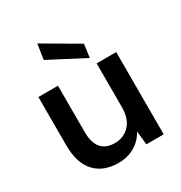

<svg xmlns="http://www.w3.org/2000/svg" viewBox="-178 -880 960 1019"><g transform="rotate(-30 302.0 -370.5)"><path d="M254 12Q163 12 111.5 -43.5Q60 -99 60 -209V-504H180V-221Q180 -89 291 -89Q345 -89 381 -127Q417 -165 417 -235V-504H537V0H431L422 -84Q399 -40 355.5 -14Q312 12 254 12ZM400 -547 183 -660 197 -753 411 -628Z"/></g></svg>

Font: DM Sans SemiBold
Style: Regular
Weight: 600
Designer: Colophon Foundry, Jonny Pinhorn
Foundry: Colophon Foundry
Version: Version 4.004; ttfautohint (v1.8.4.7-5d5b)